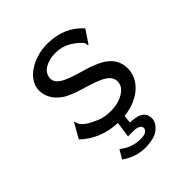

<svg xmlns="http://www.w3.org/2000/svg" viewBox="-183 -579 866 866"><g transform="rotate(-45 250.0 -145.5)"><path d="M301 109Q301 85 254 85H224L234 10Q129 6 57 -62L98 -134Q101 -131 102 -124.5Q103 -118 109 -109Q115 -100 131 -88.5Q147 -77 180 -63Q195 -56 214 -53Q233 -50 252 -50Q272 -50 292.5 -55Q313 -60 329.5 -69.5Q346 -79 356 -92.5Q366 -106 366 -123Q366 -149 342 -167Q318 -185 254 -204Q210 -217 196 -222Q160 -236 144 -246.5Q128 -257 115 -271.5Q102 -286 94 -304.5Q86 -323 86 -345Q86 -369 99 -391Q112 -413 135.5 -430Q159 -447 191.5 -457.5Q224 -468 262 -468Q367 -468 432 -396L390 -333Q385 -334 385 -341Q385 -348 383 -351Q365 -374 332 -393.5Q299 -413 257 -413Q238 -413 220.5 -408.5Q203 -404 189.5 -396Q176 -388 168 -375.5Q160 -363 160 -347Q160 -335 166 -325.5Q172 -316 185 -307Q198 -298 221.5 -289Q245 -280 283 -269Q369 -246 404.5 -214Q440 -182 440 -132Q440 -107 429 -83Q418 -59 397 -40Q376 -21 346 -8Q316 5 278 9L274 47L290 48Q358 53 358 103Q358 131 329.5 154Q301 177 242 177Q183 177 131 140L156 98Q199 134 256 134Q281 134 291 126.5Q301 119 301 109Z"/></g></svg>

Font: InconsolataGo
Style: Regular
Weight: 400
Designer: Raph Levien, Kirill Tkachev
Foundry: Cyreal
Version: Version 1.013